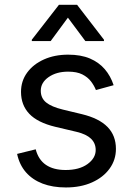

<svg xmlns="http://www.w3.org/2000/svg" viewBox="-20 -785 562 816"><path d="M462.9 -422.9 387.7 -402.3Q380.4 -420.9 366.7 -439Q353 -457 329.8 -468.8Q306.6 -480.5 269.5 -480.5Q219.7 -480.5 186.5 -457.3Q153.3 -434.1 153.3 -399.4Q153.3 -368.2 176 -349.6Q198.7 -331.1 247.1 -319.3L328.1 -299.8Q400.9 -282.2 436.8 -245.6Q472.7 -209 472.7 -152.3Q472.7 -105.5 445.8 -68.4Q418.9 -31.2 371.1 -9.8Q323.2 11.7 259.8 11.7Q204.1 11.7 161.1 -4.6Q118.2 -21 90.3 -52.7Q62.5 -84.5 52.7 -130.9L131.8 -150.4Q143.1 -106.4 175 -84.5Q207 -62.5 258.8 -62.5Q316.9 -62.5 351.8 -87.6Q386.7 -112.8 386.7 -147.5Q386.7 -176.3 366.7 -195.6Q346.7 -214.8 305.7 -224.6L214.8 -246.1Q139.6 -264.2 104.5 -301.3Q69.3 -338.4 69.3 -394.5Q69.3 -440.9 95.5 -476.6Q121.6 -512.2 167 -532.5Q212.4 -552.7 269.5 -552.7Q323.7 -552.7 362.1 -536.4Q400.4 -520 425.3 -491Q450.2 -461.9 462.9 -422.9ZM342.8 -610.4 268.6 -710 195.3 -610.4H115.2V-616.2L230.5 -764.6H307.6L421.9 -616.2V-610.4Z"/></svg>

Font: Inter V
Style: 
Weight: 400
Designer: Rasmus Andersson
Foundry: rsms
Version: Version 4.000;git-a3f224843